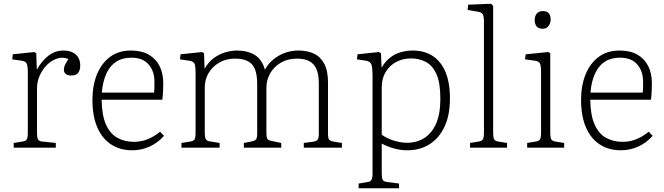

<svg xmlns="http://www.w3.org/2000/svg" viewBox="-20 -786 3534 1022"><path d="M53 0V-25L101 -33Q117 -35 122.5 -44Q128 -53 128 -78V-401Q128 -436 122 -448Q116 -460 94 -463L45 -470L48 -497L162 -509L173 -503L176 -417H177Q204 -464 239 -490.5Q274 -517 318 -517Q359 -517 383 -496Q407 -475 407 -438Q407 -419 401 -406.5Q395 -394 384.5 -389Q374 -384 358 -384Q341 -384 330.5 -392Q320 -400 320 -415Q320 -422 322 -429.5Q324 -437 329.5 -447.5Q335 -458 344 -472Q314 -484 284.5 -474.5Q255 -465 231 -441.5Q207 -418 192 -385Q177 -352 177 -318V-76Q177 -55 182 -45Q187 -35 202 -33L277 -25V0Z M684 14Q619 14 571 -17.5Q523 -49 497.5 -109Q472 -169 472 -254Q472 -331 496 -390Q520 -449 565.5 -483Q611 -517 677 -517Q734 -517 772 -495Q810 -473 829.5 -434Q849 -395 849 -344Q849 -323 848 -301Q847 -279 844 -255H521Q522 -174 543.5 -124.5Q565 -75 604 -53Q643 -31 693 -31Q731 -31 766 -45Q801 -59 832 -85L853 -63Q818 -24 774.5 -5Q731 14 684 14ZM522 -293H800Q802 -309 802 -322Q802 -335 802 -352Q802 -407 771 -443Q740 -479 679 -479Q632 -479 599 -458Q566 -437 546.5 -395Q527 -353 522 -293Z M946 0V-25L995 -33Q1008 -35 1014.5 -42.5Q1021 -50 1021 -80V-401Q1021 -430 1016.5 -444.5Q1012 -459 987 -463L938 -470L941 -497L1055 -509L1066 -503L1069 -421H1070Q1090 -457 1119.5 -478Q1149 -499 1181 -508Q1213 -517 1241 -517Q1297 -517 1336 -493.5Q1375 -470 1390 -415Q1416 -462 1464 -489.5Q1512 -517 1569 -517Q1616 -517 1651 -500.5Q1686 -484 1706 -446.5Q1726 -409 1726 -346V-74Q1726 -49 1732.5 -42Q1739 -35 1757 -32L1800 -25V0H1597V-25L1642 -31Q1661 -33 1669 -40.5Q1677 -48 1677 -73V-342Q1677 -393 1663 -421.5Q1649 -450 1623.5 -462Q1598 -474 1561 -474Q1512 -474 1475 -452.5Q1438 -431 1418 -395.5Q1398 -360 1398 -319V-79Q1398 -62 1401 -51.5Q1404 -41 1420 -37L1477 -25V0H1278V-25L1314 -32Q1337 -36 1343 -44Q1349 -52 1349 -76V-338Q1349 -387 1337.5 -416.5Q1326 -446 1300 -460Q1274 -474 1230 -474Q1184 -474 1147.5 -453Q1111 -432 1090.5 -397.5Q1070 -363 1070 -320V-76Q1070 -55 1075.5 -45.5Q1081 -36 1094 -34L1149 -25V0Z M1889 216V191L1937 183Q1951 181 1957 171.5Q1963 162 1963 137V-385Q1963 -423 1957.5 -441Q1952 -459 1928 -463L1880 -470L1883 -497L1997 -509L2008 -503L2011 -427H2012Q2032 -461 2058 -480.5Q2084 -500 2114.5 -508.5Q2145 -517 2177 -517Q2238 -517 2282 -489Q2326 -461 2350.5 -404.5Q2375 -348 2375 -261Q2375 -174 2346.5 -112.5Q2318 -51 2267 -18.5Q2216 14 2148 14Q2112 14 2075 3.5Q2038 -7 2012 -22V137Q2012 161 2017 171Q2022 181 2043 183L2104 191V216ZM2148 -26Q2198 -26 2238 -51Q2278 -76 2301 -127.5Q2324 -179 2324 -260Q2324 -346 2303 -392Q2282 -438 2246.5 -456.5Q2211 -475 2168 -475Q2124 -475 2088.5 -456Q2053 -437 2032.5 -402.5Q2012 -368 2012 -321V-69Q2038 -50 2075 -38Q2112 -26 2148 -26Z M2482 0V-25L2530 -33Q2544 -35 2550 -44Q2556 -53 2556 -81V-671Q2556 -699 2549.5 -710Q2543 -721 2522 -724L2469 -733L2472 -761L2594 -766L2605 -755V-77Q2605 -54 2610 -45Q2615 -36 2630 -33L2679 -25V0Z M2786 0V-25L2834 -33Q2848 -35 2854 -44Q2860 -53 2860 -81V-401Q2860 -437 2854 -448.5Q2848 -460 2826 -463L2775 -470L2778 -497L2898 -509L2909 -503V-77Q2909 -54 2914 -45Q2919 -36 2934 -33L2983 -25V0ZM2868 -633Q2846 -633 2836 -646Q2826 -659 2826 -678Q2826 -699 2836.5 -713Q2847 -727 2869 -727Q2891 -727 2901 -715.5Q2911 -704 2911 -683Q2911 -664 2900.5 -648.5Q2890 -633 2868 -633Z M3285 14Q3220 14 3172 -17.5Q3124 -49 3098.5 -109Q3073 -169 3073 -254Q3073 -331 3097 -390Q3121 -449 3166.5 -483Q3212 -517 3278 -517Q3335 -517 3373 -495Q3411 -473 3430.5 -434Q3450 -395 3450 -344Q3450 -323 3449 -301Q3448 -279 3445 -255H3122Q3123 -174 3144.5 -124.5Q3166 -75 3205 -53Q3244 -31 3294 -31Q3332 -31 3367 -45Q3402 -59 3433 -85L3454 -63Q3419 -24 3375.5 -5Q3332 14 3285 14ZM3123 -293H3401Q3403 -309 3403 -322Q3403 -335 3403 -352Q3403 -407 3372 -443Q3341 -479 3280 -479Q3233 -479 3200 -458Q3167 -437 3147.5 -395Q3128 -353 3123 -293Z"/></svg>

Font: Literata ExtraLight
Style: Regular
Weight: 250
Designer: Latin by Veronika Burian and Jose Scaglione. Greek by Irene Vlachou. Cyrillic by Vera Evstafieva.
Foundry: TypeTogether
Version: Version 3.103;gftools[0.9.29]